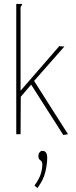

<svg xmlns="http://www.w3.org/2000/svg" viewBox="-20 -685 390 980"><path d="M139 -253 86 -191 85 0H63V-665H92V-658Q87 -656 85.5 -649.5Q84 -643 85 -626V-222L283 -450Q287 -449 291.5 -448.5Q296 -448 301 -448H309L154 -272L327 0L303 4ZM171 275 156 262Q180 229 188 203Q196 177 196 155Q196 139 186 133Q176 127 176 112Q176 100 182 92.5Q188 85 197 85Q209 85 215 94.5Q221 104 221 119Q221 152 211.5 192.5Q202 233 171 275Z"/></svg>

Font: Inconsolata ExtraCondensed ExtraLight
Style: Regular
Weight: 200
Width: 2
Monospace: yes
Designer: Raph Levien, Cyreal, Brenton Simpson
Foundry: Raph Levien, Cyreal, Google
Version: Version 3.001; ttfautohint (v1.8.2.53-6de2)